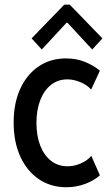

<svg xmlns="http://www.w3.org/2000/svg" viewBox="-20 -784 473 810"><path d="M259.8 5.9Q194.3 5.9 144.3 -27.8Q94.2 -61.5 65.9 -123Q37.6 -184.6 37.6 -267.1Q37.6 -348.6 65.4 -409.4Q93.3 -470.2 143.1 -503.9Q192.9 -537.6 258.3 -537.6Q302.7 -537.6 339.4 -522.5Q376 -507.3 401.4 -485.8L364.7 -406.2Q346.2 -426.8 317.9 -438Q289.6 -449.2 264.6 -449.2Q225.1 -449.2 195.8 -426.5Q166.5 -403.8 150.1 -362.3Q133.8 -320.8 133.8 -265.6Q133.8 -210 150.1 -168.9Q166.5 -127.9 195.8 -105.2Q225.1 -82.5 265.1 -82.5Q293 -82.5 320.8 -94.5Q348.6 -106.4 365.2 -126.5L401.4 -44.4Q376.5 -22 339.1 -8.1Q301.8 5.9 259.8 5.9ZM156.2 -575.2 113.3 -622.1 251 -764.2H274.4L412.1 -622.1L369.1 -575.2L264.6 -688H260.7Z"/></svg>

Font: Reddit Sans Condensed Medium
Style: Regular
Weight: 500
Designer: Stephen Hutchings
Foundry: Reddit
Version: Version 1.014